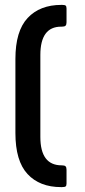

<svg xmlns="http://www.w3.org/2000/svg" viewBox="-20 -663 346 785"><path d="M233 -554H230Q145 -554 145 -438V-103Q145 13 232 13H233Q244 13 248 17Q252 21 252 31V87Q252 96 248.5 99Q245 102 233 102H230Q142 102 92.5 48.5Q43 -5 43 -119V-422Q43 -536 93 -589.5Q143 -643 231 -643H234Q245 -643 248.5 -640Q252 -637 252 -628V-572Q252 -562 248 -558Q244 -554 233 -554Z"/></svg>

Font: Rajdhani
Style: Bold
Weight: 700
Designer: Satya Rajpurohit, Jyotish Sonowal
Foundry: Indian Type Foundry
Version: Version 1.201 February 1, 2022